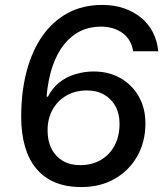

<svg xmlns="http://www.w3.org/2000/svg" viewBox="-20 -749 662 779"><path d="M310 10Q249 10 203.5 -9Q158 -28 127.5 -64.5Q97 -101 81.5 -154Q66 -207 66 -275Q66 -376 88 -459.5Q110 -543 152 -603Q194 -663 255 -696Q316 -729 395 -729Q443 -729 482.5 -715.5Q522 -702 552 -677.5Q582 -653 600 -618.5Q618 -584 622 -541H520Q517 -564 506 -583Q495 -602 478 -614.5Q461 -627 438.5 -634Q416 -641 389 -641Q343 -641 305.5 -622.5Q268 -604 239.5 -568Q211 -532 193 -479.5Q175 -427 169 -358L174 -356Q191 -390 219 -413Q247 -436 284 -447.5Q321 -459 360 -459Q420 -459 467 -433Q514 -407 542 -359.5Q570 -312 570 -248Q570 -174 537 -115.5Q504 -57 445.5 -23.5Q387 10 310 10ZM305 -79Q353 -79 389 -100Q425 -121 445 -158.5Q465 -196 465 -247Q465 -288 448.5 -318Q432 -348 402.5 -365Q373 -382 333 -382Q285 -382 249 -361Q213 -340 193 -303.5Q173 -267 173 -220Q173 -177 189 -145.5Q205 -114 234.5 -96.5Q264 -79 305 -79Z"/></svg>

Font: Mona Sans ExtraLight Medium
Style: Italic
Weight: 500
Italic angle: -11.6951°
Version: Version 2.000